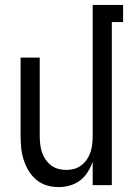

<svg xmlns="http://www.w3.org/2000/svg" viewBox="-20 -755 540 783"><path d="M219 8Q194 8 170.5 1Q147 -6 128 -22Q109 -38 96.5 -59Q84 -80 76.5 -103.5Q69 -127 66.5 -151.5Q64 -176 64 -200V-520H142V-200Q142 -183 144 -166.5Q146 -150 151 -134.5Q156 -119 165.5 -105Q175 -91 188 -81Q201 -71 217 -66.5Q233 -62 250 -62Q267 -62 283 -66.5Q299 -71 312 -81Q325 -91 334.5 -105Q344 -119 349 -134.5Q354 -150 356 -166.5Q358 -183 358 -200V-735H482V-665H436V0H358V-95Q350 -73 337.5 -53Q325 -33 306.5 -19Q288 -5 265 1.5Q242 8 219 8Z"/></svg>

Font: Iosevka Fixed
Style: Regular
Weight: 400
Monospace: yes
Designer: Belleve Invis
Foundry: Belleve Invis
Version: Version 33.2.4